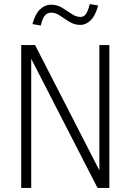

<svg xmlns="http://www.w3.org/2000/svg" viewBox="-20 -921 640 941"><path d="M84 0V-700H152L467 -86V-700H516V0H458L133 -633V0ZM180 -796 139 -803Q152 -852 176 -875Q200 -898 231 -898Q260 -898 284.5 -883Q309 -868 331 -853Q353 -838 374 -838Q391 -838 401 -852Q411 -866 420 -901L461 -894Q448 -845 425 -822Q402 -799 373 -799Q345 -799 320.5 -814Q296 -829 274.5 -844Q253 -859 231 -859Q212 -859 200 -845Q188 -831 180 -796Z"/></svg>

Font: Red Hat Mono
Style: Regular
Weight: 300
Monospace: yes
Designer: Pentagram, MCKL
Foundry: Pentagram, MCKL
Version: Version 1.023